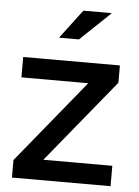

<svg xmlns="http://www.w3.org/2000/svg" viewBox="-52 -766 583 807"><g transform="rotate(5 239.0 -362.5)"><path d="M29 0ZM29 0V-74L314 -423H32V-509H440V-436L154 -86H445V0ZM267 -725H387L259 -603H175Z"/></g></svg>

Font: Red Hat Display Medium
Style: Regular
Weight: 500
Designer: Pentagram / MCKL
Foundry: Pentagram / MCKL
Version: Version 1.005; Red Hat Display Medium